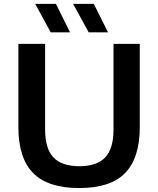

<svg xmlns="http://www.w3.org/2000/svg" viewBox="-20 -968 822 998"><path d="M75.5 -307.5V-740H214.5V-294.5Q214.5 -195.5 257.8 -149.8Q301 -104 392.5 -104Q483.5 -104 526.8 -149.8Q570 -195.5 570 -294.5V-740H706.5V-307.5Q706.5 -147 630.5 -68.8Q554.5 9.5 392.5 9.5Q228.5 9.5 152 -68.8Q75.5 -147 75.5 -307.5ZM243.5 -800 163 -948H270.5L344 -800ZM441 -800 360 -948H467.5L541.5 -800Z"/></svg>

Font: Encode Sans Semi Expanded SmBd
Style: Regular
Weight: 600
Width: 6
Designer: Multiple Designers
Foundry: Impallari Type
Version: Version 2.000